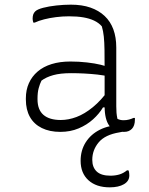

<svg xmlns="http://www.w3.org/2000/svg" viewBox="-20 -556 640 824"><path d="M479 -352Q479 -321 479 -289.5Q479 -258 479 -226.5Q479 -195 479 -163.5Q479 -132 479 -100Q479 -84 480 -72Q481 -60 484 -46Q490 -43 496.5 -41.5Q503 -40 510 -40Q523 -40 534 -43Q545 -46 553 -50H559Q559 -49 559 -47Q559 -45 559 -43Q559 -29 555.5 -19Q552 -9 546 -3Q540 3 532 6.5Q524 10 512 10Q491 10 475 3.5Q459 -3 449 -16.5Q439 -30 434 -51Q429 -72 429 -100Q429 -138 429 -181Q429 -224 429 -252Q429 -306 428.5 -340.5Q428 -375 425.5 -399Q423 -423 417 -443Q404 -458 384 -467.5Q364 -477 337.5 -481.5Q311 -486 276 -486Q248 -486 220.5 -482.5Q193 -479 169.5 -473Q146 -467 129 -459H123Q122 -463 121 -467Q120 -471 120 -475Q120 -486 122.5 -493.5Q125 -501 131 -507Q140 -516 165 -522.5Q190 -529 222 -532.5Q254 -536 284 -536Q332 -536 368 -523.5Q404 -511 429 -487.5Q454 -464 466.5 -430Q479 -396 479 -352ZM141 -130Q141 -85 166.5 -63Q192 -41 241 -41Q274 -41 308.5 -54Q343 -67 378.5 -96Q414 -125 448 -172L439 -95H422Q406 -68 379.5 -44Q353 -20 317.5 -5Q282 10 239 10Q193 10 159.5 -6.5Q126 -23 108.5 -54Q91 -85 91 -129V-134Q91 -170 104 -199Q117 -228 141.5 -249Q166 -270 201.5 -281Q237 -292 282 -292Q319 -292 353.5 -288Q388 -284 412.5 -278Q437 -272 445 -267Q451 -264 453 -258Q455 -252 455 -244.5Q455 -237 454 -226Q426 -233 398 -236Q370 -239 342 -240.5Q314 -242 285 -242Q239 -242 208.5 -233.5Q178 -225 158 -210Q151 -196 146 -177.5Q141 -159 141 -133ZM498 -19Q504 -19 509 -15Q514 -11 520 -2Q519 2 513.5 6Q508 10 493 12Q431 22 403.5 55Q376 88 376 130Q376 162 395 180Q414 198 454 198Q474 198 491.5 193Q509 188 525 175H531Q533 178 533.5 181.5Q534 185 534.5 188.5Q535 192 535 197Q535 221 512 234.5Q489 248 451 248Q393 248 359.5 217.5Q326 187 326 134Q326 89 348 54.5Q370 20 409 0.5Q448 -19 498 -19Z"/></svg>

Font: Recursive Casual Light
Style: Regular
Weight: 300
Version: Version 1.047